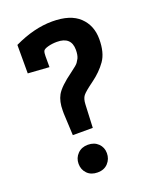

<svg xmlns="http://www.w3.org/2000/svg" viewBox="-134 -773 702 868"><g transform="rotate(-20 216.5 -339.0)"><path d="M281 -538Q281 -601 212 -601Q189 -601 169 -595.5Q149 -590 145.5 -582Q142 -574 142 -558V-505L40 -512V-649Q136 -695 223.5 -695Q311 -695 354 -654Q397 -613 397 -547.5Q397 -482 370.5 -444.5Q344 -407 302 -376.5Q260 -346 249 -332Q238 -318 237 -290L232 -180H136L131 -285Q131 -293 131 -300Q131 -344 147 -373Q165 -405 226 -449Q259 -473 264 -481.5Q269 -490 274 -498Q281 -513 281 -538ZM184.5 17Q153 17 134.5 -2Q116 -21 116 -49Q116 -77 135 -96.5Q154 -116 184.5 -116Q215 -116 234 -97.5Q253 -79 253 -51Q253 -23 234.5 -3Q216 17 184.5 17Z"/></g></svg>

Font: Bree Serif
Style: Regular
Weight: 400
Designer: Veronika Burian, Jos Scaglione
Foundry: TypeTogether
Version: Version 1.001